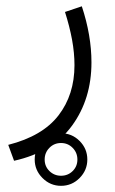

<svg xmlns="http://www.w3.org/2000/svg" viewBox="-20 -253 368 613"><path d="M90.8 256.3Q90.8 221.7 115.7 197Q140.6 172.4 174.8 172.4Q209.5 172.4 234.1 197Q258.8 221.7 258.8 256.3Q258.8 290.5 234.1 315.4Q209.5 340.3 174.8 340.3Q140.6 340.3 115.7 315.4Q90.8 290.5 90.8 256.3ZM122.6 256.3Q122.6 278.3 137.9 293.2Q153.3 308.1 174.8 308.1Q196.8 308.1 211.9 293.2Q227.1 278.3 227.1 256.3Q227.1 234.4 211.9 219Q196.8 203.6 174.8 203.6Q152.8 203.6 137.7 219Q122.6 234.4 122.6 256.3ZM24.9 260.3 6.3 209.5Q115.7 181.6 166.7 115.5Q217.8 49.3 217.8 -44.9Q217.8 -84 210 -126.5Q202.1 -168.9 187.5 -214.8L241.2 -232.9Q272 -140.1 272 -53.7Q272 63 210.2 147.9Q148.4 232.9 24.9 260.3Z"/></svg>

Font: Vazirmatn RD FD ExtraLight
Style: Regular
Weight: 200
Designer: Saber Rastikerdar
Foundry: Saber Rastikerdar
Version: Version 33.003